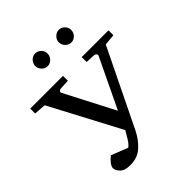

<svg xmlns="http://www.w3.org/2000/svg" viewBox="-247 -1033 1190 1190"><g transform="rotate(-45 348.0 -437.5)"><path d="M195.8 16.1Q148.4 16.1 127.2 -5.6Q106 -27.3 106 -46.9Q106 -61 119.9 -79.3Q133.8 -97.7 153.8 -112.8L263.2 -69.8Q281.7 -84 296.9 -108.9Q312 -133.8 327.1 -160.2L83 -622.1L4.9 -627.9V-670.9H292V-627.9L229 -625Q218.3 -624.5 212.4 -617.9Q206.5 -611.3 210.9 -603L379.9 -276.9L536.1 -603Q540 -610.4 533.7 -617.4Q527.3 -624.5 517.1 -625L456.1 -627.9V-670.9H690.9V-627.9L617.2 -621.1L370.1 -113.8Q343.8 -60.5 302.2 -22.2Q260.7 16.1 195.8 16.1ZM529.3 -836.4Q529.3 -814 513.7 -797.1Q498 -780.3 475.6 -780.3Q453.1 -780.3 436.8 -797.1Q420.4 -814 420.4 -836.4Q420.4 -857.4 437 -874.3Q453.6 -891.1 475.6 -891.1Q498 -891.1 513.7 -874.5Q529.3 -857.9 529.3 -836.4ZM322.3 -836.4Q322.3 -814 306.2 -797.1Q290 -780.3 267.6 -780.3Q245.6 -780.3 229.5 -796.9Q213.4 -813.5 213.4 -835.4Q213.4 -856.9 229.5 -874Q245.6 -891.1 267.6 -891.1Q290 -891.1 306.2 -875Q322.3 -858.9 322.3 -836.4Z"/></g></svg>

Font: Charis
Style: Regular
Weight: 400
Designer: Walt Agee, Miriam Martin, Annie Olsen, Victor Gaultney, Lorna Priest, Alan Ward, Bob Hallissy, Martin Hosken, Sharon Cor
Foundry: SIL Global
Version: Version 7.000